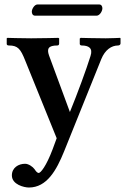

<svg xmlns="http://www.w3.org/2000/svg" viewBox="-20 -605 573 857"><path d="M432 -341C449 -383 478 -402 507 -402C513 -402 518 -406 518 -411V-434L516 -436C516 -436 477 -434 452 -434C408 -434 340 -436 340 -436L336 -433V-409C336 -406 339 -402 344 -402C375 -402 396 -391 384 -355C366 -297 326 -188 292 -105L199 -357C188 -388 196 -402 236 -402C238 -402 244 -403 244 -410V-434L240 -436C240 -436 166 -434 119 -434C78 -434 13 -436 13 -436L10 -434V-409C10 -404 14 -402 20 -402C60 -402 72 -386 92 -336L233 12L215 61C186 138 161 167 153 167C146 167 140 159 134 150C127 140 108 126 92 126C63 126 33 143 33 178C33 219 88 232 109 232C189 232 232 155 266 71ZM411 -535C425 -535 437 -555 437 -568C437 -576 433 -585 423 -585H147C134 -585 122 -565 122 -553C122 -544 126 -535 137 -535Z"/></svg>

Font: Libertinus Serif Semibold
Style: Regular
Weight: 600
Designer: Philipp H. Poll, Khaled Hosny
Foundry: Caleb Maclennan
Version: Version 7.050;RELEASE